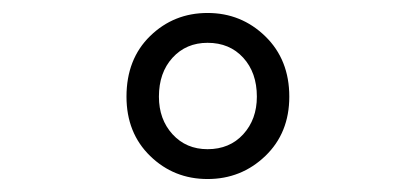

<svg xmlns="http://www.w3.org/2000/svg" viewBox="-20 -705 640 296"><path d="M175 -556Q175 -614 211.5 -649.5Q248 -685 300 -685Q352 -685 389 -649Q426 -613 426 -556Q426 -500 389 -464.5Q352 -429 300 -429Q248 -429 211.5 -464.5Q175 -500 175 -556ZM300 -475Q334 -475 355 -498Q376 -521 376 -556Q376 -593 355 -616Q334 -639 300 -639Q267 -639 246 -616Q225 -593 225 -556Q225 -521 246 -498Q267 -475 300 -475Z"/></svg>

Font: TypoPRO Source Code Pro
Style: Regular
Weight: 400
Monospace: yes
Designer: Paul D. Hunt, Teo Tuominen
Foundry: Adobe Systems Incorporated
Version: Version 2.010;PS 1.0;hotconv 1.0.84;makeotf.lib2.5.63406